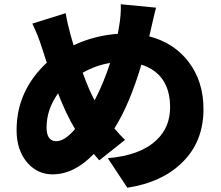

<svg xmlns="http://www.w3.org/2000/svg" viewBox="-20 -823 1040 903"><path d="M333 -216Q291 -286 253 -384Q199 -308 199 -224Q199 -159 245 -159Q284 -159 333 -216ZM369 -481Q399 -398 425 -351Q467 -431 498 -527Q431 -516 369 -481ZM682 -652Q798 -622 867 -532Q937 -440 937 -310Q937 -154 834 -56Q740 35 579 60L487 -79Q642 -92 718 -166Q780 -226 780 -318Q780 -475 645 -519Q589 -331 518 -219Q546 -186 568 -165L447 -69L421 -99Q329 -3 227 -3Q158 -3 110 -56Q58 -115 58 -211Q58 -396 200 -528L176 -602Q160 -654 132 -712L289 -761Q296 -717 311 -662L326 -610Q424 -656 534 -664L540 -698Q550 -755 548 -803L714 -787Q709 -770 700 -730Z"/></svg>

Font: Source Han Sans CN Heavy
Style: Bold
Weight: 900
Designer: Ryoko NISHIZUKA (kana & ideographs); Paul D. Hunt (Latin, Greek & Cyrillic); Wenlong ZHANG (bopomofo); Sandoll Communica
Foundry: Adobe Systems Incorporated
Version: Version 1.000;PS 1;hotconv 1.0.78;makeotf.lib2.5.61930